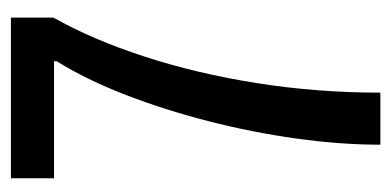

<svg xmlns="http://www.w3.org/2000/svg" viewBox="-198 -502 700 343"><g transform="rotate(-90 151.5 -330.0)"><path d="M65 0Q65 -71 76 -150Q87 -229 107 -307Q127 -385 154 -455Q181 -525 214 -578V-583H5V-660H292V-584Q253 -515 222.5 -421.5Q192 -328 175 -220.5Q158 -113 158 0Z"/></g></svg>

Font: Bricolage Grotesque 48pt Condensed
Style: Regular
Weight: 400
Width: 3
Designer: Mathieu Triay
Foundry: Atelier Triay
Version: Version 1.000; ttfautohint (v1.8.4.7-5d5b);gftools[0.9.32]